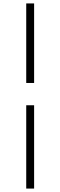

<svg xmlns="http://www.w3.org/2000/svg" viewBox="-20 -830 351 1120"><path d="M133 270H179V-216H133ZM179 -346V-810H133V-346Z"/></svg>

Font: Noto Serif CJK SC Light
Style: Regular
Weight: 300
Designer: Ryoko NISHIZUKA 西塚涼子 (kana & ideographs); Frank Grießhammer (Latin, Greek & Cyrillic); Wenlong ZHANG 张文龙 (bopomofo); San
Foundry: Adobe
Version: Version 2.001;hotconv 1.1.0;makeotfexe 2.6.0